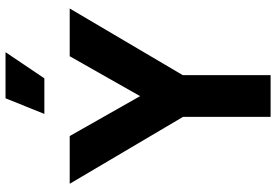

<svg xmlns="http://www.w3.org/2000/svg" viewBox="-176 -848 1023 712"><g transform="rotate(-90 336.0 -491.5)"><path d="M259 0H414V-326L661 -745H484L336 -484L188 -745H11L259 -325ZM270 -839H402L499 -983H328Z"/></g></svg>

Font: Plus Jakarta Sans ExtraBold
Style: Regular
Weight: 800
Designer: Gumpita Rahayu
Foundry: Tokotype
Version: Version 2.004; ttfautohint (v1.8.3)